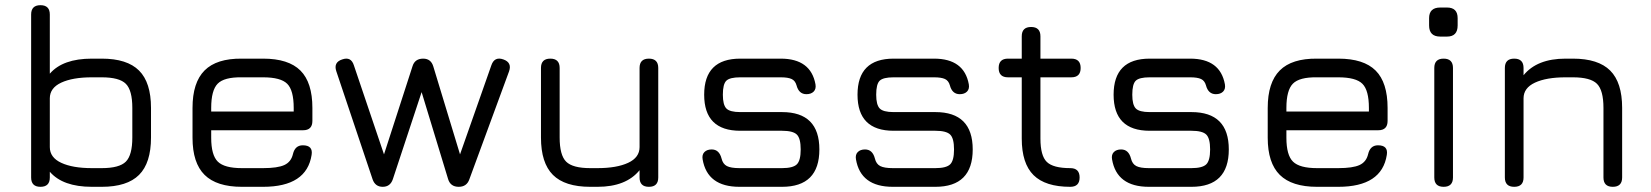

<svg xmlns="http://www.w3.org/2000/svg" viewBox="-20 -720 6362 740"><path d="M172 -36Q172 0 136 0Q100 0 100 -36V-664Q100 -700 136 -700Q172 -700 172 -664V-436Q222 -494 334 -494H372Q470 -494 516 -448Q562 -402 562 -304V-190Q562 -92 516 -46Q470 0 372 0H334Q222 0 172 -58ZM334 -72H372Q440 -72 465 -97Q490 -122 490 -190V-304Q490 -372 465 -397Q440 -422 372 -422H334Q260 -422 216 -401.5Q172 -381 172 -341V-153Q172 -113 216 -92.5Q260 -72 334 -72Z M912 0Q815 0 768.5 -46Q722 -92 722 -189V-304Q722 -402 768.5 -448.5Q815 -495 912 -494H994Q1092 -494 1138 -448Q1184 -402 1184 -304V-254Q1184 -218 1148 -218H794V-189Q794 -122 819.5 -97Q845 -72 912 -72H994Q1050 -72 1076 -84Q1102 -96 1109 -126Q1117 -160 1147 -160Q1187 -160 1181 -123Q1162 0 994 0ZM912 -422Q844 -423 819 -397.5Q794 -372 794 -304V-290H1112V-304Q1112 -372 1087 -397Q1062 -422 994 -422Z M1748 0Q1716 0 1707 -30L1605 -365L1494 -29Q1484 0 1455 0Q1426 0 1416 -29L1276 -446Q1265 -480 1299 -491Q1333 -503 1344 -468L1460 -125L1570 -465Q1579 -494 1611 -494Q1641 -494 1650 -464L1753 -125L1874 -469Q1886 -503 1920 -491Q1954 -479 1942 -445L1789 -29Q1779 0 1748 0Z M2065 -458Q2065 -494 2101 -494Q2137 -494 2137 -458V-190Q2137 -122 2162 -97Q2187 -72 2255 -72H2283Q2357 -72 2401 -92.5Q2445 -113 2445 -153V-458Q2445 -494 2481 -494Q2517 -494 2517 -458V-36Q2517 0 2481 0Q2445 0 2445 -36V-64Q2393 0 2283 0H2255Q2157 0 2111 -46Q2065 -92 2065 -190Z M2830 0Q2706 0 2688 -106Q2685 -124 2695 -134Q2705 -144 2723 -144Q2752 -144 2761 -109Q2766 -88 2781.5 -80Q2797 -72 2830 -72H2994Q3036 -72 3051 -86.5Q3066 -101 3066 -144Q3066 -187 3051 -201.5Q3036 -216 2994 -216H2833Q2694 -216 2694 -355Q2694 -494 2833 -494H2989Q3105 -494 3123 -395Q3126 -377 3116 -367Q3106 -357 3088 -357Q3059 -357 3050 -391Q3045 -409 3031 -415.5Q3017 -422 2989 -422H2833Q2793 -422 2779.5 -409Q2766 -396 2766 -355Q2766 -316 2779.5 -302Q2793 -288 2833 -288H2994Q3138 -288 3138 -144Q3138 0 2994 0Z M3421 0Q3297 0 3279 -106Q3276 -124 3286 -134Q3296 -144 3314 -144Q3343 -144 3352 -109Q3357 -88 3372.5 -80Q3388 -72 3421 -72H3585Q3627 -72 3642 -86.5Q3657 -101 3657 -144Q3657 -187 3642 -201.5Q3627 -216 3585 -216H3424Q3285 -216 3285 -355Q3285 -494 3424 -494H3580Q3696 -494 3714 -395Q3717 -377 3707 -367Q3697 -357 3679 -357Q3650 -357 3641 -391Q3636 -409 3622 -415.5Q3608 -422 3580 -422H3424Q3384 -422 3370.5 -409Q3357 -396 3357 -355Q3357 -316 3370.5 -302Q3384 -288 3424 -288H3585Q3729 -288 3729 -144Q3729 0 3585 0Z M4105 0Q4009 0 3963.5 -45Q3918 -90 3918 -186V-422H3865Q3829 -422 3829 -458Q3829 -494 3865 -494H3918V-580Q3918 -616 3954 -616Q3990 -616 3990 -580V-494H4109Q4145 -494 4145 -458Q4145 -422 4109 -422H3990V-186Q3990 -120 4014.5 -96Q4039 -72 4105 -72Q4141 -72 4141 -36Q4141 0 4105 0Z M4408 0Q4284 0 4266 -106Q4263 -124 4273 -134Q4283 -144 4301 -144Q4330 -144 4339 -109Q4344 -88 4359.5 -80Q4375 -72 4408 -72H4572Q4614 -72 4629 -86.5Q4644 -101 4644 -144Q4644 -187 4629 -201.5Q4614 -216 4572 -216H4411Q4272 -216 4272 -355Q4272 -494 4411 -494H4567Q4683 -494 4701 -395Q4704 -377 4694 -367Q4684 -357 4666 -357Q4637 -357 4628 -391Q4623 -409 4609 -415.5Q4595 -422 4567 -422H4411Q4371 -422 4357.5 -409Q4344 -396 4344 -355Q4344 -316 4357.5 -302Q4371 -288 4411 -288H4572Q4716 -288 4716 -144Q4716 0 4572 0Z M5056 0Q4959 0 4912.5 -46Q4866 -92 4866 -189V-304Q4866 -402 4912.5 -448.5Q4959 -495 5056 -494H5138Q5236 -494 5282 -448Q5328 -402 5328 -304V-254Q5328 -218 5292 -218H4938V-189Q4938 -122 4963.5 -97Q4989 -72 5056 -72H5138Q5194 -72 5220 -84Q5246 -96 5253 -126Q5261 -160 5291 -160Q5331 -160 5325 -123Q5306 0 5138 0ZM5056 -422Q4988 -423 4963 -397.5Q4938 -372 4938 -304V-290H5256V-304Q5256 -372 5231 -397Q5206 -422 5138 -422Z M5531 -579Q5488 -579 5488 -622V-650Q5488 -691 5531 -691H5557Q5598 -691 5598 -650V-622Q5598 -579 5557 -579ZM5508 -36V-458Q5508 -494 5544 -494Q5580 -494 5580 -458V-36Q5580 0 5544 0Q5508 0 5508 -36Z M5852 -36Q5852 0 5816 0Q5780 0 5780 -36V-458Q5780 -494 5816 -494Q5852 -494 5852 -458V-430Q5904 -494 6014 -494H6042Q6140 -494 6186 -448Q6232 -402 6232 -304V-36Q6232 0 6196 0Q6160 0 6160 -36V-304Q6160 -372 6135 -397Q6110 -422 6042 -422H6014Q5940 -422 5896 -401.5Q5852 -381 5852 -341Z"/></svg>

Font: Jura SemiBold
Style: Regular
Weight: 600
Designer: Daniel Johnson, Alexei Vanyashin
Foundry: Daniel Johnson
Version: Version 5.103